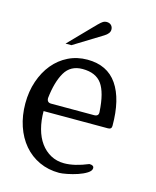

<svg xmlns="http://www.w3.org/2000/svg" viewBox="-104 -748 668 821"><g transform="rotate(15 230.0 -337.0)"><path d="M294 -648Q294 -631 271 -617L146 -540H120L230 -653Q244 -667 251 -671Q258 -675 266 -675Q279 -675 286.5 -667.5Q294 -660 294 -648ZM405 -252Q405 -237 389 -237H104Q104 -195 113.5 -159.5Q123 -124 141.5 -98.5Q160 -73 186.5 -58.5Q213 -44 246 -44Q292 -44 352 -69Q372 -69 372 -56Q372 -44 355.5 -33.5Q339 -23 316.5 -15.5Q294 -8 271 -3.5Q248 1 236 1Q188 1 148 -17.5Q108 -36 79.5 -69.5Q51 -103 35.5 -149Q20 -195 20 -249Q20 -302 35.5 -347.5Q51 -393 78.5 -426.5Q106 -460 144.5 -479Q183 -498 229 -498Q317 -498 361 -434Q405 -370 405 -252ZM336 -296Q331 -380 304.5 -417Q278 -454 219 -454Q166 -454 141 -411.5Q116 -369 108 -296Q108 -276 127 -276H317Q338 -276 336 -296Z"/></g></svg>

Font: Jura
Style: Regular
Weight: 400
Designer: Ed Merritt
Foundry: Ten by Twenty
Version: Version 1.007